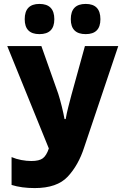

<svg xmlns="http://www.w3.org/2000/svg" viewBox="-20 -949 640 979"><path d="M157 10Q271 10 325.5 -48.5Q380 -107 409 -197L583 -714H413L344 -464Q337 -437 328.5 -404.5Q320 -372 315 -342H309Q304 -370 295 -406.5Q286 -443 277 -471L191 -714H17L229 -192Q217 -156 198.5 -142Q180 -128 140 -128Q116 -128 89 -133Q62 -138 39 -148V-6Q90 10 157 10ZM417 -775Q492 -775 492 -851Q492 -929 417 -929Q341 -929 341 -851Q341 -775 417 -775ZM181 -775Q257 -775 257 -851Q257 -929 181 -929Q106 -929 106 -851Q106 -775 181 -775Z"/></svg>

Font: Noto Sans Mono Extra
Style: Regular
Weight: 800
Designer: Monotype Design Team
Foundry: Monotype Imaging Inc.
Version: Version 1.900